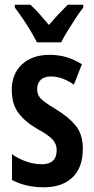

<svg xmlns="http://www.w3.org/2000/svg" viewBox="-20 -786 401 816"><path d="M332 -154Q332 -74 288 -32Q244 10 166 10Q127 10 93 2Q59 -6 31 -21V-131Q55 -113 89 -100.5Q123 -88 157 -88Q221 -88 221 -148Q221 -173 204.5 -192Q188 -211 139 -238Q88 -267 59 -305Q30 -343 30 -404Q30 -472 73.5 -512.5Q117 -553 191 -553Q229 -553 262.5 -543Q296 -533 328 -513L294 -426Q272 -442 247 -451.5Q222 -461 196 -461Q168 -461 153 -446.5Q138 -432 138 -408Q138 -391 144.5 -379Q151 -367 169 -353.5Q187 -340 220 -320Q270 -290 301 -253Q332 -216 332 -154ZM137 -606Q127 -626 111 -653Q95 -680 77 -706.5Q59 -733 43 -754V-766H109Q127 -750 147 -727.5Q167 -705 188 -680Q212 -708 229.5 -726.5Q247 -745 268 -766H334V-754Q319 -735 301.5 -708.5Q284 -682 267.5 -655Q251 -628 240 -606Z"/></svg>

Font: Noto Sans Devanagari UI ExtraCondensed SemiBold
Style: Regular
Weight: 600
Width: 2
Designer: Jelle Bosma - Monotype Design Team
Foundry: Monotype Imaging Inc.
Version: Version 2.004; ttfautohint (v1.8.4.7-5d5b)